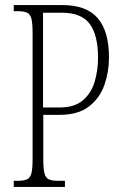

<svg xmlns="http://www.w3.org/2000/svg" viewBox="-20 -734 484 754"><path d="M34 0V-24H51Q74 -24 86.5 -30Q99 -36 103.5 -54Q108 -72 108 -110V-606Q108 -642 103.5 -660Q99 -678 86.5 -684Q74 -690 51 -690H34V-714H226Q320 -714 364 -662.5Q408 -611 408 -508Q408 -452 390 -400.5Q372 -349 329.5 -316Q287 -283 214 -283H150V-108Q150 -71 154.5 -53.5Q159 -36 171 -30Q183 -24 207 -24H235V0ZM215 -312Q273 -312 306 -340.5Q339 -369 352 -414Q365 -459 365 -507Q365 -596 332.5 -640Q300 -684 223 -684H149V-312Z"/></svg>

Font: Noto Serif Myanmar ExtraCondensed ExtraLight
Style: Regular
Weight: 200
Width: 2
Designer: Ben Mitchell and the Monotype Design Team
Foundry: Monotype Imaging Inc.
Version: Version 2.106; ttfautohint (v1.8.4.7-5d5b)